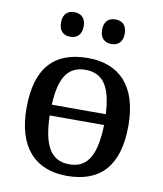

<svg xmlns="http://www.w3.org/2000/svg" viewBox="-84 -814 756 893"><g transform="rotate(10 293.5 -368.0)"><path d="M390 -630C418 -630 443 -646 443 -688C443 -731 418 -746 390 -746C360 -746 336 -731 336 -688C336 -646 360 -630 390 -630ZM195 -630C224 -630 249 -646 249 -688C249 -731 224 -746 195 -746C166 -746 142 -731 142 -688C142 -646 166 -630 195 -630ZM292 10C451 10 534 -81 534 -269C534 -457 443 -547 295 -547C135 -547 53 -457 53 -269C53 -81 144 10 292 10ZM421 -304H166C172 -428 207 -491 293 -491C379 -491 415 -428 421 -304ZM294 -45C203 -45 169 -117 165 -253H422C418 -116 384 -45 294 -45Z"/></g></svg>

Font: Noto Serif Medium
Style: Regular
Weight: 500
Designer: Monotype Design Team
Foundry: Monotype Imaging Inc.
Version: Version 2.013